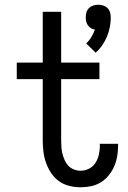

<svg xmlns="http://www.w3.org/2000/svg" viewBox="-20 -785 540 813"><path d="M385 -562 345 -601Q358 -613 367 -628Q376 -643 382 -660Q373 -661 365.5 -665.5Q358 -670 352.5 -677.5Q347 -685 345 -694Q343 -703 343 -711Q343 -722 346 -732.5Q349 -743 356.5 -750.5Q364 -758 374.5 -761.5Q385 -765 396 -765Q407 -765 417.5 -761.5Q428 -758 435.5 -750.5Q443 -743 446 -732.5Q449 -722 449 -711Q449 -691 445 -670Q441 -649 433 -630Q425 -611 413 -593.5Q401 -576 385 -562ZM321 8Q297 8 273 2Q249 -4 229.5 -18Q210 -32 196.5 -52.5Q183 -73 175 -95.5Q167 -118 164 -142Q161 -166 161 -190V-450H51V-520H161V-735H239V-520H401V-450H239V-190Q239 -176 240 -161.5Q241 -147 244.5 -133.5Q248 -120 254 -106.5Q260 -93 269.5 -83Q279 -73 293 -67.5Q307 -62 321 -62Q340 -62 357.5 -71Q375 -80 385 -96.5Q395 -113 399 -132Q403 -151 403 -170Q403 -171 402.5 -173Q402 -175 402 -176H480Q480 -174 480 -171.5Q480 -169 480 -166Q480 -144 476 -122Q472 -100 463 -79.5Q454 -59 439.5 -41.5Q425 -24 406 -12.5Q387 -1 365 3.5Q343 8 321 8Z"/></svg>

Font: Zed Sans
Style: Regular
Weight: 400
Designer: Belleve Invis
Foundry: Belleve Invis
Version: Version 1.0.0; ttfautohint (v1.8.4)